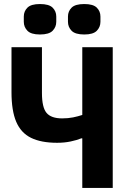

<svg xmlns="http://www.w3.org/2000/svg" viewBox="-20 -932 640 952"><path d="M388 -246H383Q361 -237 330 -230.5Q299 -224 263 -224Q184 -224 134 -248.5Q84 -273 60.5 -328Q37 -383 37 -475V-698H188V-471Q188 -399 211 -372Q234 -345 288 -345Q318 -345 342.5 -350Q367 -355 388 -362V-698H539V0H388ZM178 -761Q134 -761 116 -779.5Q98 -798 98 -824V-850Q98 -876 116 -894Q134 -912 178 -912Q223 -912 241 -894Q259 -876 259 -850V-824Q259 -798 241 -779.5Q223 -761 178 -761ZM398 -761Q353 -761 335 -779.5Q317 -798 317 -824V-850Q317 -876 335 -894Q353 -912 398 -912Q442 -912 460 -894Q478 -876 478 -850V-824Q478 -798 460 -779.5Q442 -761 398 -761Z"/></svg>

Font: Lilex Nerd Font
Style: Bold
Weight: 700
Designer: Mike Abbink, Paul van der Laan, Pieter van Rosmalen, Mikhael Khrustik
Foundry: Mikhael Khrustik
Version: Version 2.400; ttfautohint (v1.8.4.7-5d5b);Nerd Fonts 3.3.0